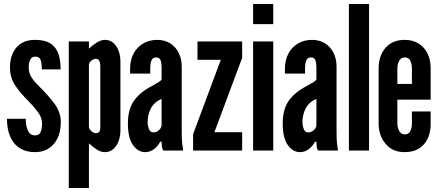

<svg xmlns="http://www.w3.org/2000/svg" viewBox="-20 -755 2200 963"><path d="M156 8Q120.5 8 94 -4Q67.5 -16 50 -38.2Q32.5 -60.5 23.8 -91Q15 -121.5 15 -159H109Q109 -125.5 119.8 -100.8Q130.5 -76 156 -76Q178 -76 184.5 -94.5Q191 -113 191 -137Q191 -165 169.2 -194.2Q147.5 -223.5 124 -246.5Q83.5 -286.5 56.8 -325.5Q30 -364.5 30 -417Q30 -479 62.5 -517Q95 -555 155 -555Q191 -555 215.8 -545.5Q240.5 -536 255.5 -517Q270.5 -498 277.2 -470.5Q284 -443 284 -407H190Q190 -433 184.5 -452Q179 -471 157 -471Q139 -471 131.5 -455.8Q124 -440.5 124 -417Q124 -389.5 137.2 -368.2Q150.5 -347 181.5 -316.5Q220.5 -278.5 252.8 -235.5Q285 -192.5 285 -142Q285 -109 276.2 -81.5Q267.5 -54 250.8 -34Q234 -14 210.2 -3Q186.5 8 156 8Z M325 188V-547H426V-511Q445 -529 466 -542Q487 -555 506 -555Q532 -555 549.2 -539.2Q566.5 -523.5 575.2 -499Q584 -474.5 584 -448V-99Q584 -72.5 575 -47.8Q566 -23 548.5 -7.5Q531 8 506 8Q485 8 465 -5.2Q445 -18.5 426 -36V188ZM461 -87Q472.5 -87 477.8 -94Q483 -101 483 -115V-422Q483 -441 477.8 -450.5Q472.5 -460 461 -460Q450 -460 438 -450.8Q426 -441.5 426 -427V-120Q426 -108 438 -97.5Q450 -87 461 -87Z M707.5 8Q672.5 8 647 -27.5Q621.5 -63 621.5 -136Q621.5 -206.5 651.8 -249.5Q682 -292.5 742.5 -324Q761.5 -334 774.5 -342Q787.5 -350 790.5 -357V-417Q790.5 -437.5 785.8 -452.2Q781 -467 762.5 -467Q745.5 -467 739.5 -451.2Q733.5 -435.5 733.5 -412V-386H632.5V-409Q632.5 -454 650.2 -486.8Q668 -519.5 698.8 -537.2Q729.5 -555 768.5 -555Q806 -555 833.5 -537.8Q861 -520.5 876.2 -490.2Q891.5 -460 891.5 -421V-95Q891.5 -58.5 893.5 -38.2Q895.5 -18 898.5 0H799.5Q793 -8 791.8 -23.5Q790.5 -39 790.5 -44H783.5Q771 -21 751.8 -6.5Q732.5 8 707.5 8ZM748.5 -91Q766 -91 778.2 -103Q790.5 -115 790.5 -129V-259Q754 -243.5 737.2 -212.2Q720.5 -181 720.5 -142Q720.5 -125 727 -108Q733.5 -91 748.5 -91Z M948.5 0V-82L1087.5 -455H970.5V-547H1194.5V-465L1055.5 -92H1194.5V0Z M1249.5 0V-547H1350.5V0ZM1249.5 -634V-735H1350.5V-634Z M1484 8Q1449 8 1423.5 -27.5Q1398 -63 1398 -136Q1398 -206.5 1428.2 -249.5Q1458.5 -292.5 1519 -324Q1538 -334 1551 -342Q1564 -350 1567 -357V-417Q1567 -437.5 1562.2 -452.2Q1557.5 -467 1539 -467Q1522 -467 1516 -451.2Q1510 -435.5 1510 -412V-386H1409V-409Q1409 -454 1426.8 -486.8Q1444.5 -519.5 1475.2 -537.2Q1506 -555 1545 -555Q1582.5 -555 1610 -537.8Q1637.5 -520.5 1652.8 -490.2Q1668 -460 1668 -421V-95Q1668 -58.5 1670 -38.2Q1672 -18 1675 0H1576Q1569.5 -8 1568.2 -23.5Q1567 -39 1567 -44H1560Q1547.5 -21 1528.2 -6.5Q1509 8 1484 8ZM1525 -91Q1542.5 -91 1554.8 -103Q1567 -115 1567 -129V-259Q1530.5 -243.5 1513.8 -212.2Q1497 -181 1497 -142Q1497 -125 1503.5 -108Q1510 -91 1525 -91Z M1730 0V-735H1831V0Z M2009 8Q1948.5 8 1913.8 -33.8Q1879 -75.5 1879 -136V-411Q1879 -475 1913.5 -515Q1948 -555 2010 -555Q2050.5 -555 2079.8 -536.5Q2109 -518 2124.5 -486.2Q2140 -454.5 2140 -414V-255H1973V-136Q1973 -115.5 1982.2 -98.2Q1991.5 -81 2010 -81Q2029.5 -81 2037.8 -97Q2046 -113 2046 -136V-196H2140V-133Q2140 -69.5 2105.8 -30.8Q2071.5 8 2009 8ZM1973 -334H2046V-411Q2046 -433.5 2038.2 -450.2Q2030.5 -467 2010 -467Q1991 -467 1982 -449.8Q1973 -432.5 1973 -411Z"/></svg>

Font: League Gothic
Style: Regular
Weight: 400
Designer: The League of Moveable Type
Version: Version 2.001